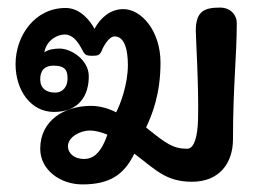

<svg xmlns="http://www.w3.org/2000/svg" viewBox="-20 -475 710 506"><path d="M317 -303C317 -253 297 -199 286 -179C269 -188 245 -196 220 -196C150 -196 86 -158 86 -83C86 -27 139 11 197 11C270 11 307 -15 334 -70C390 -28 417 4 486 4C558 4 594 -45 594 -108C594 -246 604 -327 604 -415C604 -435 588 -455 560 -455C519 -455 496 -446 496 -394C496 -376 504 -247 502 -163C501 -115 492 -83 473 -83C436 -83 417 -97 365 -139C381 -173 403 -227 403 -310C403 -393 353 -451 305 -451C270 -451 244 -427 229 -399C219 -418 193 -454 153 -454C71 -454 21 -380 21 -306C21 -236 62 -180 122 -180C189 -180 214 -224 214 -274C214 -317 168 -347 137 -347C125 -347 107 -345 97 -337C101 -365 127 -384 151 -384C171 -384 185 -366 196 -345C203 -331 206 -328 223 -328C238 -328 244 -329 250 -346C250 -346 265 -379 282 -379C310 -379 317 -340 317 -303ZM121 -302C154 -302 158 -287 158 -268C158 -248 147 -231 125 -231C102 -231 86 -242 86 -266C86 -289 97 -302 121 -302ZM201 -56C175 -56 159 -72 159 -89C159 -115 193 -131 216 -131C239 -131 263 -120 263 -120C244 -65 221 -56 201 -56Z"/></svg>

Font: Itim
Style: Regular
Weight: 400
Designer: CadsonDemak Team
Foundry: Pablo Impallari
Version: Version 1.002;PS 001.002;hotconv 1.0.88;makeotf.lib2.5.64775